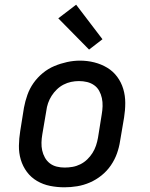

<svg xmlns="http://www.w3.org/2000/svg" viewBox="-20 -789 640 817"><path d="M254 8Q223 8 193 2Q163 -4 137.5 -19Q112 -34 94.5 -57.5Q77 -81 68.5 -109.5Q60 -138 60.5 -169Q61 -200 66 -231L82 -331Q87 -358 96.5 -385Q106 -412 122.5 -435.5Q139 -459 162 -478Q185 -497 211.5 -508Q238 -519 265.5 -525Q293 -531 320 -531Q352 -531 381.5 -523.5Q411 -516 436 -501Q461 -486 478.5 -462.5Q496 -439 504.5 -410.5Q513 -382 513 -351Q513 -320 508 -289L491 -189Q487 -162 477.5 -135.5Q468 -109 451.5 -85Q435 -61 412 -42.5Q389 -24 362.5 -12.5Q336 -1 308.5 3.5Q281 8 254 8ZM255 -76Q272 -76 289 -79Q306 -82 322 -90Q338 -98 351 -110.5Q364 -123 373.5 -138Q383 -153 388.5 -169.5Q394 -186 397 -203L413 -303Q416 -320 416.5 -337.5Q417 -355 413.5 -371.5Q410 -388 402 -402.5Q394 -417 380.5 -426.5Q367 -436 350.5 -440Q334 -444 316 -444Q299 -444 282.5 -440.5Q266 -437 250.5 -429Q235 -421 222 -408.5Q209 -396 199.5 -381Q190 -366 184.5 -350Q179 -334 177 -317L160 -217Q157 -200 156.5 -182.5Q156 -165 159.5 -149Q163 -133 171 -118.5Q179 -104 192 -94Q205 -84 221.5 -80Q238 -76 255 -76Q255 -76 255 -76Q255 -76 255 -76ZM359 -578 228 -711 304 -769 416 -622Z"/></svg>

Font: Iosevka Etoile Medium Oblique
Style: Regular
Weight: 500
Italic angle: -9°
Designer: Belleve Invis
Foundry: Belleve Invis
Version: Version 15.5.2; ttfautohint (v1.8.4)